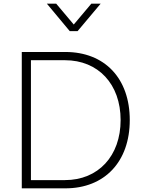

<svg xmlns="http://www.w3.org/2000/svg" viewBox="-20 -1029 784 1049"><path d="M99 0H337C552 0 689 -146 689 -373C689 -601 552 -745 337 -745H99ZM149 -45V-700H335C517 -700 639 -569 639 -373C639 -177 517 -45 335 -45ZM236 -1009 361 -859H404L530 -1009H479L383 -895L287 -1009Z"/></svg>

Font: Mluvka ExtraLight
Style: Regular
Weight: 200
Designer: Modified by Jiří Krblich, Original typeface by Gumpita Rahayu
Foundry: Gumpita Rahayu & Jiří Krblich
Version: Version 2.000;Glyphs 3.1.1 (3134)